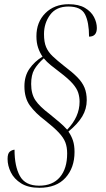

<svg xmlns="http://www.w3.org/2000/svg" viewBox="-20 -777 504 912"><path d="M167 115Q114 115 80.5 94Q47 73 31.5 41.5Q16 10 16 -22Q16 -48 26.5 -56.5Q37 -65 49 -66Q49 13 74.5 59Q100 105 166 105Q230 105 264.5 64.5Q299 24 299 -48Q299 -78 290.5 -100.5Q282 -123 259 -147.5Q236 -172 193 -206Q149 -239 122.5 -275Q96 -311 96 -367Q96 -416 120 -450.5Q144 -485 182 -508Q169 -527 161 -550.5Q153 -574 153 -605Q153 -672 195.5 -714.5Q238 -757 306 -757Q354 -757 383.5 -739.5Q413 -722 426.5 -696Q440 -670 440 -644Q440 -603 403 -603Q403 -671 384 -708.5Q365 -746 305 -746Q247 -746 218 -706.5Q189 -667 189 -615Q189 -577 199 -553.5Q209 -530 230 -510Q251 -490 284 -464Q324 -434 347.5 -410Q371 -386 381.5 -360.5Q392 -335 392 -301Q392 -260 371 -224.5Q350 -189 305 -152Q319 -132 326.5 -109.5Q334 -87 334 -55Q334 20 291 67.5Q248 115 167 115ZM299 -161Q358 -222 358 -294Q358 -316 351.5 -336.5Q345 -357 325 -380Q305 -403 264 -434Q240 -452 221 -467.5Q202 -483 188 -500Q158 -473 143 -447Q128 -421 128 -378Q128 -331 148 -301Q168 -271 216 -235Q242 -214 263 -196Q284 -178 299 -161Z"/></svg>

Font: Noto Serif Display Condensed ExtraLight
Style: Italic
Weight: 200
Width: 3
Italic angle: -12°
Designer: Monotype Design Team
Foundry: Monotype Imaging Inc.
Version: Version 2.009